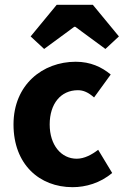

<svg xmlns="http://www.w3.org/2000/svg" viewBox="-20 -764 513 796"><path d="M215 -744 107 -613 163 -561 288 -653H292L417 -561L473 -613L365 -744ZM36 -248C36 -83 143 12 281 12C335 12 396 -5 445 -47L387 -143C361 -123 330 -106 298 -106C234 -106 186 -162 186 -248C186 -334 232 -390 303 -390C326 -390 346 -381 370 -360L439 -455C402 -486 355 -508 294 -508C157 -508 36 -413 36 -248Z"/></svg>

Font: Cambridge Sans Bold
Style: Regular
Weight: 700
Version: Version 2.020;PS 002.020;hotconv 1.0.88;makeotf.lib2.5.64775